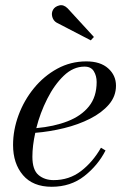

<svg xmlns="http://www.w3.org/2000/svg" viewBox="-20 -705 502 735"><path d="M196.5 -618.5Q184.5 -625.5 180.2 -640.2Q176 -655 183 -667.5Q190 -680 206.8 -684.2Q223.5 -688.5 239 -673L339.5 -563.5L327.5 -550.5ZM104 -105Q104 -55 127.2 -35.2Q150.5 -15.5 185.5 -15.5Q245 -15.5 290.2 -50.2Q335.5 -85 366.5 -139.5L384 -129Q355 -72 302.8 -31Q250.5 10 178 10Q106 10 68 -34.5Q30 -79 30 -150Q30 -207.5 51 -264.2Q72 -321 110 -367.5Q148 -414 199.2 -442Q250.5 -470 310.5 -470Q364.5 -470 394.2 -443.2Q424 -416.5 424 -377Q424 -336.5 397 -305Q370 -273.5 325.2 -250.8Q280.5 -228 225.5 -214.5Q170.5 -201 115 -196.5Q104 -147 104 -105ZM303.5 -450Q260.5 -450 224.2 -415.2Q188 -380.5 160.8 -326.5Q133.5 -272.5 119 -214.5Q186.5 -220.5 238.8 -240.8Q291 -261 320.5 -297.8Q350 -334.5 350 -391Q350 -414.5 339.2 -432.2Q328.5 -450 303.5 -450Z"/></svg>

Font: Bodoni* 11pt
Style: Italic
Weight: 400
Italic angle: -13°
Version: Version 2.3